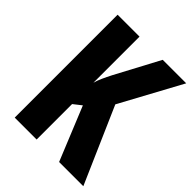

<svg xmlns="http://www.w3.org/2000/svg" viewBox="-202 -828 942 942"><g transform="rotate(45 269.0 -357.0)"><path d="M538 0H370L256 -279L214 -246V0H62V-714H214V-394Q219 -413 229.5 -436.5Q240 -460 254 -487L375 -714H538L365 -395Z"/></g></svg>

Font: Noto Sans Khmer ExtraCondensed ExtraBold
Style: Regular
Weight: 800
Width: 2
Designer: Danh Hong and the Monotype Design Team
Foundry: Monotype Imaging Inc.
Version: Version 2.004